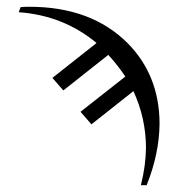

<svg xmlns="http://www.w3.org/2000/svg" viewBox="-20 -563 535 567"><path d="M265.1 -436Q167 -517.6 35.2 -526.9L41 -542Q49.8 -543 66.9 -543Q249.5 -543 356.9 -435.5Q450.2 -341.3 451.2 -199.2Q450.7 -109.9 413.1 -16.1H396Q410.6 -73.7 411.1 -127.9Q410.6 -214.4 374 -293.9L250 -195.8L217.8 -232.9L350.1 -336.9Q327.6 -370.6 299.8 -400.9L167 -295.9L134.8 -333Z"/></svg>

Font: Linux Biolinum Capitals O
Style: Small Caps
Weight: 400
Designer: Philipp H. Poll
Foundry: Philipp H. Poll
Version: Version 1.0.4